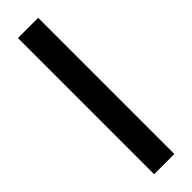

<svg xmlns="http://www.w3.org/2000/svg" viewBox="-226 -632 631 631"><g transform="rotate(-45 90.0 -316.5)"><path d="M43 0V-633H137V0Z"/></g></svg>

Font: Alumni Sans SemiBold
Style: Regular
Weight: 600
Designer: Robert E. Leuschke
Foundry: Robert E. Leuschke
Version: Version 1.018